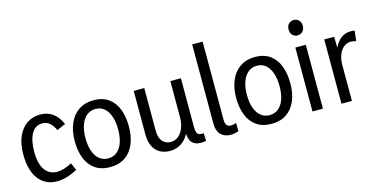

<svg xmlns="http://www.w3.org/2000/svg" viewBox="-81 -1232 3226 1651"><g transform="rotate(-15 1532.5 -406.5)"><path d="M261 12Q157 12 97 -65.5Q37 -143 37 -286Q37 -378 65.5 -444Q94 -510 145.5 -545.5Q197 -581 265 -581Q329 -581 376 -547.5Q423 -514 452 -447L375 -413Q357 -455 329 -479Q301 -503 264 -503Q200 -503 167 -444Q134 -385 134 -284Q134 -176 173.5 -121.5Q213 -67 282 -67Q309 -67 342 -76.5Q375 -86 414 -107L442 -41Q392 -14 347 -1Q302 12 261 12Z M881 -283Q881 -350 864 -400Q847 -450 815 -477Q783 -504 737 -504Q691 -504 658 -476.5Q625 -449 607.5 -399.5Q590 -350 590 -284Q590 -217 607 -168Q624 -119 656.5 -92Q689 -65 735 -65Q782 -65 814.5 -92Q847 -119 864 -168Q881 -217 881 -283ZM977 -284Q977 -195 948.5 -128Q920 -61 865.5 -24.5Q811 12 732 12Q652 12 599 -25.5Q546 -63 520 -129.5Q494 -196 494 -283Q494 -371 523 -438.5Q552 -506 607.5 -543.5Q663 -581 740 -581Q820 -581 872.5 -543.5Q925 -506 951 -439Q977 -372 977 -284Z M1434 -118H1445Q1418 -53 1370 -21Q1322 11 1270 11Q1187 11 1141.5 -39Q1096 -89 1096 -180V-569H1190V-190Q1190 -129 1217 -95.5Q1244 -62 1291 -62Q1328 -62 1357.5 -84.5Q1387 -107 1404.5 -150Q1422 -193 1422 -255V-569H1516V-133Q1516 -96 1526.5 -78.5Q1537 -61 1566 -61Q1570 -61 1574 -61Q1578 -61 1583 -62L1586 7Q1574 10 1562.5 11Q1551 12 1541 12Q1487 12 1460.5 -18.5Q1434 -49 1434 -118Z M1685 -120V-825H1778V-130Q1778 -97 1790 -81Q1802 -65 1825 -65Q1836 -65 1849 -67.5Q1862 -70 1875 -74L1876 -1Q1858 5 1840.5 8.5Q1823 12 1805 12Q1750 12 1717.5 -21.5Q1685 -55 1685 -120Z M2318 -283Q2318 -350 2301 -400Q2284 -450 2252 -477Q2220 -504 2174 -504Q2128 -504 2095 -476.5Q2062 -449 2044.5 -399.5Q2027 -350 2027 -284Q2027 -217 2044 -168Q2061 -119 2093.5 -92Q2126 -65 2172 -65Q2219 -65 2251.5 -92Q2284 -119 2301 -168Q2318 -217 2318 -283ZM2414 -284Q2414 -195 2385.5 -128Q2357 -61 2302.5 -24.5Q2248 12 2169 12Q2089 12 2036 -25.5Q1983 -63 1957 -129.5Q1931 -196 1931 -283Q1931 -371 1960 -438.5Q1989 -506 2044.5 -543.5Q2100 -581 2177 -581Q2257 -581 2309.5 -543.5Q2362 -506 2388 -439Q2414 -372 2414 -284Z M2535 0V-569H2628V0ZM2581 -665Q2555 -665 2537 -683Q2519 -701 2519 -734Q2519 -767 2537.5 -784.5Q2556 -802 2582 -802Q2608 -802 2626.5 -784.5Q2645 -767 2645 -734Q2645 -702 2626.5 -683.5Q2608 -665 2581 -665Z M2793 0V-572H2881L2885 -411H2863Q2881 -491 2924 -536Q2967 -581 3032 -581Q3040 -581 3048.5 -580.5Q3057 -580 3065 -577L3055 -486Q3031 -495 3009 -495Q2973 -495 2945 -472.5Q2917 -450 2901.5 -410Q2886 -370 2886 -316V0Z"/></g></svg>

Font: Yaldevi ExtraLight Medium
Style: Regular
Weight: 500
Version: Version 1.100